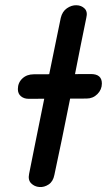

<svg xmlns="http://www.w3.org/2000/svg" viewBox="-20 -734 419 752"><path d="M92 -347 319 -348Q344 -348 361.5 -365.5Q379 -383 379 -407Q379 -444 336 -444L112 -443Q85 -443 67.5 -426.5Q50 -410 50 -385Q50 -367 62 -357Q74 -347 92 -347ZM193 -49Q218 -164 261 -379Q303 -593 318 -664Q324 -688 311.5 -700.5Q299 -713 279.5 -713.5Q260 -714 242 -701.5Q224 -689 218 -664Q212 -635 200.5 -579Q189 -523 174.5 -452Q160 -381 145 -306.5Q130 -232 116.5 -165.5Q103 -99 94 -53Q89 -29 102 -16Q115 -3 134 -1.5Q153 0 170.5 -11.5Q188 -23 193 -49Z"/></svg>

Font: Balsamiq Sans
Style: Italic
Weight: 400
Italic angle: -12°
Designer: Michael Angeles
Foundry: Balsamiq SRL
Version: Version 1.020; ttfautohint (v1.8.4.7-5d5b);gftools[0.9.26]